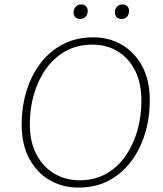

<svg xmlns="http://www.w3.org/2000/svg" viewBox="-20 -839 739 869"><path d="M335 10Q264 10 206 -23Q148 -56 113 -120Q78 -184 78 -276Q78 -353 99 -424Q120 -495 161.5 -550.5Q203 -606 263.5 -638Q324 -670 403 -670Q474 -670 531.5 -636.5Q589 -603 623.5 -539.5Q658 -476 658 -384Q658 -307 637 -236.5Q616 -166 575 -110.5Q534 -55 474 -22.5Q414 10 335 10ZM340 -23Q408 -23 460.5 -52.5Q513 -82 548.5 -133.5Q584 -185 602 -249Q620 -313 620 -383Q620 -464 591 -520.5Q562 -577 512 -607Q462 -637 399 -637Q330 -637 277 -607.5Q224 -578 188 -527Q152 -476 133.5 -412Q115 -348 115 -277Q115 -197 145 -140Q175 -83 226 -53Q277 -23 340 -23ZM530 -753Q517 -753 508.5 -761Q500 -769 500 -782Q500 -798 509.5 -808.5Q519 -819 534 -819Q548 -819 556 -811Q564 -803 564 -790Q564 -773 554.5 -763Q545 -753 530 -753ZM342 -753Q329 -753 321 -761Q313 -769 313 -782Q313 -798 322.5 -808.5Q332 -819 348 -819Q361 -819 369 -811Q377 -803 377 -790Q377 -773 367 -763Q357 -753 342 -753Z"/></svg>

Font: Kantumruy Pro ExtraLight
Style: Italic
Weight: 250
Italic angle: -13°
Version: Version 1.002